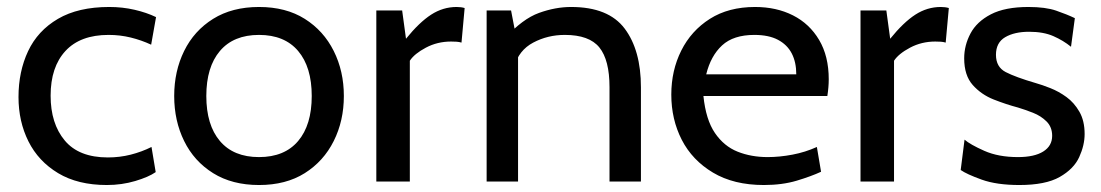

<svg xmlns="http://www.w3.org/2000/svg" viewBox="-20 -520 3154 550"><path d="M286 10Q203 10 146.5 -24Q90 -58 61.5 -115Q33 -172 33 -242Q33 -315 60.5 -373.5Q88 -432 146 -466Q204 -500 293 -500Q331 -500 365.5 -492Q400 -484 427 -471L413 -392Q385 -405 354.5 -412.5Q324 -420 291 -420Q210 -420 167.5 -374Q125 -328 125 -246Q125 -166 165.5 -117.5Q206 -69 289 -69Q323 -69 354.5 -77Q386 -85 414 -99L426 -27Q406 -13 367.5 -1.5Q329 10 286 10Z M722 10Q645 10 590.5 -24Q536 -58 507.5 -116Q479 -174 479 -245Q479 -316 507.5 -374Q536 -432 590.5 -466Q645 -500 722 -500Q799 -500 853 -466Q907 -432 936 -374Q965 -316 965 -245Q965 -174 936 -116Q907 -58 853 -24Q799 10 722 10ZM722 -70Q795 -70 834 -116Q873 -162 873 -245Q873 -328 834 -374Q795 -420 722 -420Q649 -420 610 -374Q571 -328 571 -245Q571 -162 610 -116Q649 -70 722 -70Z M1058 0V-490H1132L1143 -409Q1181 -456 1215 -478Q1249 -500 1288 -500Q1301 -500 1311 -497L1302 -398Q1295 -400 1288 -400.5Q1281 -401 1272 -401Q1233 -401 1200 -383.5Q1167 -366 1154 -346V0Z M1374 0V-490H1444L1462 -396L1427 -411Q1477 -466 1524 -483Q1571 -500 1616 -500Q1723 -500 1769.5 -438Q1816 -376 1816 -270V0H1726V-270Q1726 -348 1697 -384Q1668 -420 1598 -420Q1549 -420 1507.5 -398Q1466 -376 1453 -329L1464 -384V0Z M2168 10Q2082 10 2022.5 -25.5Q1963 -61 1933 -119.5Q1903 -178 1903 -249Q1903 -318 1931.5 -375Q1960 -432 2013.5 -466Q2067 -500 2143 -500Q2204 -500 2251.5 -476Q2299 -452 2326.5 -405.5Q2354 -359 2354 -293Q2354 -282 2353 -270Q2352 -258 2350 -245H1995Q2002 -177 2028 -139Q2054 -101 2093 -85.5Q2132 -70 2179 -70Q2213 -70 2250 -77Q2287 -84 2320 -99L2332 -28Q2304 -15 2262.5 -2.5Q2221 10 2168 10ZM2003 -307H2261Q2261 -342 2248 -367Q2235 -392 2208.5 -406Q2182 -420 2141 -420Q2081 -420 2048.5 -390Q2016 -360 2003 -307Z M2445 0V-490H2519L2530 -409Q2568 -456 2602 -478Q2636 -500 2675 -500Q2688 -500 2698 -497L2689 -398Q2682 -400 2675 -400.5Q2668 -401 2659 -401Q2620 -401 2587 -383.5Q2554 -366 2541 -346V0Z M2900 10Q2835 10 2792 -5.5Q2749 -21 2732 -33L2743 -120Q2759 -106 2799.5 -88Q2840 -70 2896 -70Q2943 -70 2968.5 -86Q2994 -102 2994 -131Q2994 -156 2978 -172Q2962 -188 2939 -197Q2916 -206 2896 -212Q2862 -221 2826.5 -235Q2791 -249 2766.5 -276.5Q2742 -304 2742 -353Q2742 -390 2760 -424Q2778 -458 2818.5 -479Q2859 -500 2926 -500Q2975 -500 3005.5 -489.5Q3036 -479 3059 -468L3048 -386Q3026 -404 2997.5 -416.5Q2969 -429 2928 -429Q2886 -429 2859.5 -413.5Q2833 -398 2833 -363Q2833 -328 2861 -313.5Q2889 -299 2947 -282Q2965 -277 2989 -267.5Q3013 -258 3035 -242Q3057 -226 3072 -200Q3087 -174 3087 -136Q3087 -104 3071.5 -70Q3056 -36 3015.5 -13Q2975 10 2900 10Z"/></svg>

Font: Cabin VF Beta
Style: Regular
Weight: 400
Designer: Pablo Impallari
Foundry: Pablo Impallari. http://www.impallari.com Igino Marini. http://www.ikern.com
Version: Version 2.200